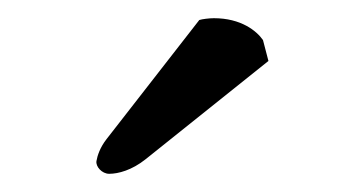

<svg xmlns="http://www.w3.org/2000/svg" viewBox="-20 -696 381 211"><path d="M199 -674 97 -543C90 -534 87 -525 86 -519C85 -513 92 -505 100 -505C110 -505 125 -509 140 -521L275 -629L269 -652C262 -662 245 -676 215 -676C210 -676 202 -675 199 -674Z"/></svg>

Font: Libertinus Serif
Style: Bold Italic
Weight: 700
Italic angle: -12°
Designer: Philipp H. Poll, Khaled Hosny
Foundry: Caleb Maclennan
Version: Version 7.050;RELEASE